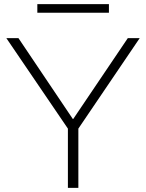

<svg xmlns="http://www.w3.org/2000/svg" viewBox="-20 -916 713 936"><path d="M311 0V-289L11 -730H70L335 -336H337L603 -730H661L362 -289V0ZM162 -854V-896H511V-854Z"/></svg>

Font: M PLUS 2 Light
Style: Regular
Weight: 300
Designer: Coji Morishita
Foundry: UNDERFOREST DESIGN
Version: Version 1.001